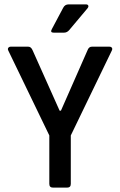

<svg xmlns="http://www.w3.org/2000/svg" viewBox="-20 -856 548 876"><path d="M293 -836H372Q380 -836 382.5 -831Q385 -826 380 -819L296 -719Q286 -707 272 -707H225Q207 -707 217 -724L268 -820Q276 -836 293 -836ZM286 0H222Q205 0 205 -17V-238L18 -625Q14 -633 18 -638Q22 -643 29 -643H109Q122 -643 129 -626L252 -351H258L379 -626Q385 -643 399 -643H479Q487 -643 490.5 -638Q494 -633 490 -625L303 -238V-17Q303 0 286 0Z"/></svg>

Font: Rajdhani SemiBold
Style: Regular
Weight: 600
Designer: Satya Rajpurohit, Jyotish Sonowal
Foundry: Indian Type Foundry
Version: Version 1.201 February 1, 2022